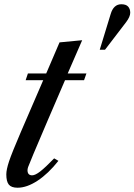

<svg xmlns="http://www.w3.org/2000/svg" viewBox="-20 -877 635 907"><path d="M101.1 -498 111.8 -529.8H198.2L261.2 -676.8L368.2 -687L299.8 -529.8H388.2L377 -498H287.1L204.1 -305.2Q117.2 -102.1 112.8 -87.9Q109.9 -79.1 109.9 -73.2Q109.9 -48.8 131.8 -48.8Q146.5 -48.8 170.4 -67.4Q194.3 -85.9 235.8 -128.9L255.9 -117.2Q208 -56.6 157.5 -23.4Q106.9 9.8 63 9.8Q33.7 9.8 21.7 -4.9Q9.8 -19.5 9.8 -53.2Q9.8 -75.7 22.9 -115.2Q36.1 -154.8 79.1 -254.9L184.1 -498ZM476.1 -642.1H451.2L502.9 -811Q516.6 -856.9 553.2 -856.9Q575.2 -856.9 585.2 -845.9Q595.2 -835 595.2 -816.9Q595.2 -798.3 576.2 -772.9Z"/></svg>

Font: Libre Caslon Text
Style: Italic
Weight: 400
Italic angle: -25°
Designer: Pablo Impallari, Rodrigo Fuenzalida
Foundry: Pablo Impallari, Rodrigo Fuenzalida
Version: Version 1.002